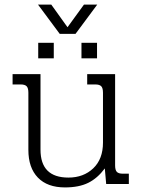

<svg xmlns="http://www.w3.org/2000/svg" viewBox="-20 -804 618 839"><path d="M146 -784H204L275 -685L347 -784H405L310 -656H241ZM147 -617H215V-549H147ZM336 -617H404V-549H336ZM104 -149V-399Q104 -419 96.5 -427Q89 -435 70 -435H35V-480H157V-150Q157 -28 279 -28Q345 -28 387.5 -68.5Q430 -109 430 -181V-399Q430 -419 422.5 -427Q415 -435 396 -435H361V-480H483V-81Q483 -61 490.5 -53Q498 -45 517 -45H543V0H444L438 -68Q406 -25 365.5 -5Q325 15 264 15Q187 15 145.5 -28Q104 -71 104 -149Z"/></svg>

Font: Pridi ExtraLight
Style: Regular
Weight: 275
Designer: Katatrad Team
Foundry: CadsonDemak
Version: Version 1.001